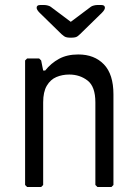

<svg xmlns="http://www.w3.org/2000/svg" viewBox="-20 -745 552 765"><path d="M88 0 80 -8V-504L88 -512H136L144 -504L152 -464H160Q183 -493 215 -510.5Q247 -528 292 -528Q356 -528 394 -488.5Q432 -449 432 -369V-8L424 0H368L360 -8V-337Q360 -400 329 -424Q298 -448 256 -448Q228 -448 204.5 -438Q181 -428 166.5 -403.5Q152 -379 152 -337V-8L144 0ZM257 -595Q250 -595 243 -597Q236 -599 225 -609L138 -694Q126 -706 126 -714Q126 -725 140 -725H157Q163 -725 170.5 -723Q178 -721 182 -718L262 -658L342 -718Q346 -721 353.5 -723Q361 -725 367 -725H384Q398 -725 398 -714Q398 -706 386 -694L299 -609Q289 -599 282 -597Q275 -595 267 -595Z"/></svg>

Font: Hasubi Mono
Style: Regular
Weight: 400
Designer: Eli Heuer
Foundry: Eli Heuer
Version: Version 1.000